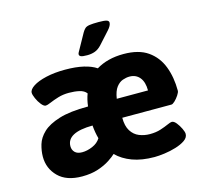

<svg xmlns="http://www.w3.org/2000/svg" viewBox="-104 -836 1028 962"><g transform="rotate(-15 409.5 -355.0)"><path d="M389 -572Q364 -572 356 -576Q348 -580 348 -587Q348 -592 351.5 -598Q355 -604 361 -615L401 -687Q408 -699 415.5 -706Q423 -713 439 -715.5Q455 -718 486 -718Q515 -718 527 -714.5Q539 -711 539 -701Q539 -686 520 -665L463 -602Q447 -585 429 -578.5Q411 -572 389 -572ZM208 8Q127 8 84.5 -34.5Q42 -77 42 -138Q42 -168 51.5 -200.5Q61 -233 90 -260.5Q119 -288 175.5 -305.5Q232 -323 326 -323Q330 -358 341 -387Q329 -403 304.5 -408.5Q280 -414 251 -414Q220 -414 194 -406Q168 -398 149.5 -390Q131 -382 123 -382Q113 -382 100.5 -397.5Q88 -413 79.5 -432.5Q71 -452 71 -462Q71 -479 95.5 -495Q120 -511 163.5 -521Q207 -531 262 -531Q318 -531 358 -521.5Q398 -512 423 -495Q482 -531 565 -531Q644 -531 691 -498Q738 -465 759.5 -409Q781 -353 781 -283Q781 -275 771.5 -260.5Q762 -246 750.5 -235Q739 -224 732 -224H477Q477 -181 493 -155.5Q509 -130 535 -119.5Q561 -109 590 -109Q622 -109 646.5 -117Q671 -125 687.5 -132.5Q704 -140 711 -140Q722 -140 734 -125Q746 -110 754.5 -92Q763 -74 763 -64Q763 -45 743.5 -31.5Q724 -18 694.5 -9Q665 0 634.5 4Q604 8 583 8Q517 8 468.5 -10Q420 -28 388 -60Q377 -49 352 -32.5Q327 -16 291 -4Q255 8 208 8ZM475 -323H637Q637 -367 617.5 -390.5Q598 -414 565 -414Q548 -414 529.5 -407.5Q511 -401 496 -381.5Q481 -362 475 -323ZM239 -109Q265 -109 293 -121Q321 -133 335 -156Q326 -188 323 -225Q189 -224 189 -153Q189 -134 201.5 -121.5Q214 -109 239 -109Z"/></g></svg>

Font: Asap
Style: Bold
Weight: 700
Designer: Pablo Cosgaya
Foundry: Omnibus-Type
Version: Version 3.001; ttfautohint (v1.8.3)